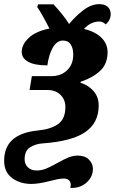

<svg xmlns="http://www.w3.org/2000/svg" viewBox="-55 -681 572 928"><path d="M287 212Q287 199 278.5 190.5Q270 182 253 182Q239 182 221.5 185.5Q204 189 186 194Q132 208 97 208Q42 208 3.5 179.5Q-35 151 -35 96Q-35 -33 125 -50Q190 -56 225.5 -81Q261 -106 261 -164Q261 -199 237.5 -222.5Q214 -246 174 -246H88L99 -313H193Q240 -313 269.5 -341.5Q299 -370 299 -417Q299 -447 287 -466Q275 -485 249 -485Q220 -485 200.5 -451.5Q181 -418 174 -365Q112 -365 81 -382.5Q50 -400 50 -430Q50 -466 84 -498Q118 -530 184 -543Q146 -617 125 -647L129 -660H204Q254 -605 279 -565Q309 -602 347.5 -631.5Q386 -661 425 -661Q451 -661 465.5 -648Q480 -635 480 -613Q480 -584 456 -563Q442 -577 426 -577Q383 -577 351 -541Q406 -528 435.5 -498.5Q465 -469 465 -429Q465 -372 429 -338.5Q393 -305 335 -286L334 -281Q373 -269 397.5 -240.5Q422 -212 422 -171Q422 -87 357 -42.5Q292 2 152 12Q118 14 91 30.5Q64 47 64 89Q64 112 79.5 127.5Q95 143 122 143Q146 143 168 134Q190 125 222 107Q254 89 276 80Q298 71 321 71Q356 71 375 90.5Q394 110 394 135Q394 175 362 202.5Q330 230 284 227Q287 221 287 212Z"/></svg>

Font: Noto Serif NarrowBlack
Style: Italic
Weight: 900
Width: 4
Italic angle: -12°
Designer: Monotype Design Team
Foundry: Monotype Imaging Inc.
Version: Version 1.001